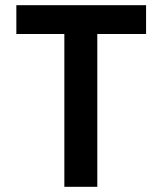

<svg xmlns="http://www.w3.org/2000/svg" viewBox="-20 -720 625 740"><path d="M228 0V-589H43V-700H543V-589H355V0Z"/></svg>

Font: Inclusive Sans SemiBold
Style: Regular
Weight: 600
Designer: Olivia King
Foundry: Olivia King
Version: Version 2.004